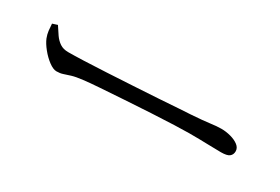

<svg xmlns="http://www.w3.org/2000/svg" viewBox="3 -691 993 680"><g transform="rotate(30 500.0 -350.5)"><path d="M121.2 -423.1Q131.9 -406.1 142.4 -391.1Q152.8 -376.1 166.6 -366.9Q180.3 -357.7 200.6 -357.7Q223.3 -357.7 264.2 -359.2Q305.1 -360.7 355.8 -363.5Q406.6 -366.3 459.4 -369.3Q512.2 -372.3 559.7 -375.3Q607.3 -378.3 641 -380.8Q674.6 -383.3 686.1 -383.5Q736.1 -386.9 762 -390.4Q787.8 -394 806.6 -394Q826 -394 845.5 -388.7Q864.9 -383.4 877.5 -373.7Q890.2 -363.9 890.2 -349.8Q890.2 -336.4 880.9 -328.8Q871.7 -321.1 846.2 -321.1Q819.9 -321.1 790.6 -322.2Q761.2 -323.3 715.3 -323.3Q696.6 -323.3 655.6 -321.8Q614.5 -320.3 562.4 -317.4Q510.2 -314.5 457.9 -311.1Q405.5 -307.7 362.1 -304.7Q318.7 -301.7 296.5 -298.9Q268.3 -295.7 252.2 -290.8Q236 -285.8 224.6 -281.9Q213.3 -278 198.6 -278Q185.1 -278 166.6 -291.7Q148.2 -305.5 132.6 -324.9Q117 -344.2 110 -361.1Q104.5 -375.4 103 -388.7Q101.4 -402.1 100.7 -416.5Z"/></g></svg>

Font: Source Han Serif JP VF
Style: Regular
Weight: 250
Designer: Ryoko NISHIZUKA 西塚涼子 (kana & ideographs); Frank Grießhammer (Latin, Greek & Cyrillic); Wenlong ZHANG 张文龙 (bopomofo); San
Foundry: Adobe
Version: Version 2.001;hotconv 1.1.0;makeotfexe 2.6.0